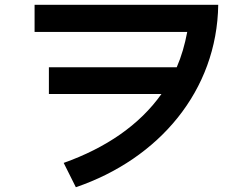

<svg xmlns="http://www.w3.org/2000/svg" viewBox="-20 -745 1040 805"><path d="M185 -463V-351H657C565 -221 424 -125 247 -62L298 40C647 -79 890 -365 895 -725H125V-611H765C755 -558 741 -509 721 -463Z"/></svg>

Font: KT Kiyosuna Sans Bold
Style: Regular
Weight: 700
Designer: [Zen Kaku Gothic] Yoshimichi Ohira
Version: Version 1.010;Glyphs 3.1.2 (3151)